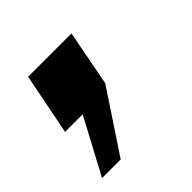

<svg xmlns="http://www.w3.org/2000/svg" viewBox="-115 -198 382 382"><g transform="rotate(-45 76.0 -7.0)"><path d="M21.5 117H-31L31.5 0H-18L7.5 -129.5H129.5L107 -12Z"/></g></svg>

Font: Cabin Condensed
Style: Bold Italic
Weight: 700
Width: 3
Italic angle: -10°
Designer: Pablo Impallari
Foundry: Pablo Impallari. http://www.impallari.com Igino Marini. http://www.ikern.com
Version: Version 3.001; ttfautohint (v1.8.3)